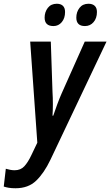

<svg xmlns="http://www.w3.org/2000/svg" viewBox="-101 -764 588 1024"><path d="M-18 240Q-39 240 -54 237.5Q-69 235 -81 231L-70 136Q-59 139 -47.5 141.5Q-36 144 -23 144Q9 144 28.5 123Q48 102 66 64L98 -3L60 -542H170L179 -274Q181 -243 181 -209Q181 -175 179 -147H183Q192 -174 204 -206.5Q216 -239 227 -264L351 -542H467L168 88Q134 159 92 199.5Q50 240 -18 240ZM352 -625Q306 -625 306 -670Q306 -700 323 -722Q340 -744 371 -744Q392 -744 404 -733Q416 -722 416 -700Q416 -667 398 -646Q380 -625 352 -625ZM184 -625Q137 -625 137 -670Q137 -700 154 -722Q171 -744 202 -744Q223 -744 234.5 -733Q246 -722 246 -700Q246 -667 228.5 -646Q211 -625 184 -625Z"/></svg>

Font: Noto Sans Condensed SemiBold
Style: Italic
Weight: 600
Width: 3
Italic angle: -12°
Designer: Monotype Design Team
Foundry: Monotype Imaging Inc.
Version: Version 2.013; ttfautohint (v1.8.4.7-5d5b)